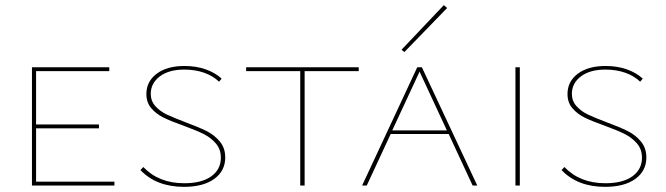

<svg xmlns="http://www.w3.org/2000/svg" viewBox="-20 -720 2585 745"><path d="M424 -15V0H104V-459H404V-444H120V-237H364V-222H120V-15Z M693 -232Q645 -249 616 -263Q587 -277 567.5 -299.5Q548 -322 548 -355Q548 -404 588 -434Q628 -464 696 -464Q741 -464 778 -451Q815 -438 840 -415L830 -403Q806 -426 771.5 -438Q737 -450 695 -450Q635 -450 600 -423.5Q565 -397 565 -356Q565 -328 583 -308Q601 -288 627.5 -275.5Q654 -263 699 -246Q750 -227 780.5 -212Q811 -197 832.5 -171.5Q854 -146 854 -109Q854 -57 811.5 -26Q769 5 694 5Q587 5 525 -60L536 -72Q596 -9 695 -9Q763 -9 800 -36Q837 -63 837 -108Q837 -141 817.5 -163.5Q798 -186 770 -200Q742 -214 693 -232Z M1372 -444H1162V0H1145V-444H935V-459H1372Z M1549 -518 1538 -527 1702 -700 1715 -689ZM1721 -200H1496L1403 0H1385L1599 -459H1617L1832 0H1814ZM1714 -214 1608 -442 1502 -214Z M1980 -459H1997V0H1980Z M2327 -232Q2279 -249 2250 -263Q2221 -277 2201.5 -299.5Q2182 -322 2182 -355Q2182 -404 2222 -434Q2262 -464 2330 -464Q2375 -464 2412 -451Q2449 -438 2474 -415L2464 -403Q2440 -426 2405.5 -438Q2371 -450 2329 -450Q2269 -450 2234 -423.5Q2199 -397 2199 -356Q2199 -328 2217 -308Q2235 -288 2261.5 -275.5Q2288 -263 2333 -246Q2384 -227 2414.5 -212Q2445 -197 2466.5 -171.5Q2488 -146 2488 -109Q2488 -57 2445.5 -26Q2403 5 2328 5Q2221 5 2159 -60L2170 -72Q2230 -9 2329 -9Q2397 -9 2434 -36Q2471 -63 2471 -108Q2471 -141 2451.5 -163.5Q2432 -186 2404 -200Q2376 -214 2327 -232Z"/></svg>

Font: Ysabeau SC Thin
Style: Regular
Weight: 200
Designer: Christian Thalmann (Catharsis Fonts)
Version: Version 0.003